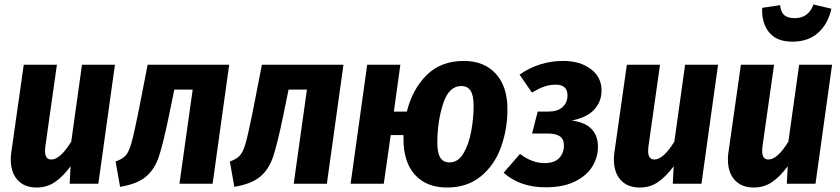

<svg xmlns="http://www.w3.org/2000/svg" viewBox="-20 -820 3750 857"><path d="M28 -109Q28 -126 31 -144L86 -531H234L182 -164Q181 -157 181 -146Q181 -108 209 -108Q249 -108 298 -188L346 -531H493L419 0H291L295 -78Q262 -33 226 -8Q190 17 144 17Q89 17 58.5 -16.5Q28 -50 28 -109Z M929 0H781L840 -420H758L734 -303Q708 -177 689 -120.5Q670 -64 631.5 -31.5Q593 1 516 14L496 -99Q526 -110 540.5 -125.5Q555 -141 566 -179.5Q577 -218 596 -311L639 -531H1003Z M1439 0H1291L1350 -420H1268L1244 -303Q1218 -177 1199 -120.5Q1180 -64 1141.5 -31.5Q1103 1 1026 14L1006 -99Q1036 -110 1050.5 -125.5Q1065 -141 1076 -179.5Q1087 -218 1106 -311L1149 -531H1513Z M2245 -332Q2245 -244 2216.5 -164Q2188 -84 2127 -33.5Q2066 17 1975 17Q1884 17 1832.5 -39.5Q1781 -96 1781 -199V-217H1724L1693 0H1545L1619 -531H1767L1738 -322H1796Q1821 -422 1884.5 -485Q1948 -548 2050 -548Q2141 -548 2193 -491Q2245 -434 2245 -332ZM2094 -348Q2094 -394 2080.5 -415Q2067 -436 2039 -436Q1983 -436 1957.5 -356Q1932 -276 1932 -183Q1932 -137 1945.5 -116Q1959 -95 1986 -95Q2025 -95 2049 -136Q2073 -177 2083.5 -235Q2094 -293 2094 -348Z M2665 -416Q2665 -365 2631 -329.5Q2597 -294 2531 -282Q2590 -275 2619.5 -245Q2649 -215 2649 -165Q2649 -118 2624 -77Q2599 -36 2546.5 -10Q2494 16 2415 16Q2301 16 2228 -49L2301 -133Q2355 -92 2411 -92Q2454 -92 2475.5 -114Q2497 -136 2497 -171Q2497 -199 2479 -211.5Q2461 -224 2425 -224H2355L2380 -322H2427Q2469 -322 2491 -342Q2513 -362 2513 -394Q2513 -442 2461 -442Q2433 -442 2409 -433.5Q2385 -425 2354 -407L2299 -487Q2387 -548 2494 -548Q2569 -548 2617 -512Q2665 -476 2665 -416Z M2720 -109Q2720 -126 2723 -144L2778 -531H2926L2874 -164Q2873 -157 2873 -146Q2873 -108 2901 -108Q2941 -108 2990 -188L3038 -531H3185L3111 0H2983L2987 -78Q2954 -33 2918 -8Q2882 17 2836 17Q2781 17 2750.5 -16.5Q2720 -50 2720 -109Z M3229 -109Q3229 -126 3232 -144L3287 -531H3435L3383 -164Q3382 -157 3382 -146Q3382 -108 3410 -108Q3450 -108 3499 -188L3547 -531H3694L3620 0H3492L3496 -78Q3463 -33 3427 -8Q3391 17 3345 17Q3290 17 3259.5 -16.5Q3229 -50 3229 -109ZM3382 -785 3462 -797Q3465 -766 3480.5 -752.5Q3496 -739 3527 -739Q3589 -739 3611 -800L3691 -781Q3676 -713 3631.5 -673.5Q3587 -634 3517 -634Q3447 -634 3413 -675.5Q3379 -717 3382 -785Z"/></svg>

Font: Fira Sans Condensed
Style: Bold Italic
Weight: 700
Width: 3
Italic angle: -8°
Designer: Carrois Corporate & Edenspiekermann AG
Foundry: Carrois Corporate GbR & Edenspiekermann AG
Version: Version 4.203